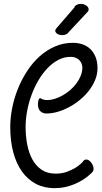

<svg xmlns="http://www.w3.org/2000/svg" viewBox="-20 -935 528 996"><path d="M226.1 -416Q244.6 -416 265.1 -422.6Q285.6 -429.2 305.9 -440.7Q326.2 -452.1 344.5 -468Q362.8 -483.9 376.7 -502.7Q390.6 -521.5 398.9 -542.2Q407.2 -563 407.2 -584Q407.2 -592.8 404.1 -602.5Q400.9 -612.3 393.8 -620.6Q386.7 -628.9 375 -634.5Q363.3 -640.1 346.2 -640.1Q313 -640.1 283 -624.5Q252.9 -608.9 227.1 -582Q201.2 -555.2 179.9 -519.3Q158.7 -483.4 143.8 -442.9Q128.9 -402.3 120.8 -359.4Q112.8 -316.4 112.8 -275.9Q112.8 -229.5 121.1 -185.8Q129.4 -142.1 147.7 -108.4Q166 -74.7 195.8 -54.4Q225.6 -34.2 269 -34.2Q300.8 -34.2 326.2 -43.5Q351.6 -52.7 369.6 -63.7Q387.7 -74.7 397.5 -84.2Q407.2 -93.8 408.2 -94.2Q414.6 -105 422.6 -106.9Q430.7 -108.9 438.2 -105Q445.8 -101.1 452.1 -93Q458.5 -85 462.2 -75.7Q465.8 -66.4 465.3 -57.1Q464.8 -47.9 459 -42Q458 -41 451.7 -34.7Q445.3 -28.3 433.6 -19Q421.9 -9.8 404.8 0.7Q387.7 11.2 366.2 20.3Q344.7 29.3 318.6 35.2Q292.5 41 262.2 41Q208.5 41 166 18.6Q123.5 -3.9 94 -45.2Q64.5 -86.4 48.8 -145Q33.2 -203.6 33.2 -275.9Q33.2 -324.7 43.5 -376Q53.7 -427.2 73.5 -475.8Q93.3 -524.4 121.6 -567.6Q149.9 -610.8 186 -643.1Q222.2 -675.3 265.6 -694.1Q309.1 -712.9 358.9 -712.9Q385.7 -712.9 409.2 -704.6Q432.6 -696.3 449.5 -679.7Q466.3 -663.1 476.1 -638.4Q485.8 -613.8 485.8 -581.1Q485.8 -550.3 473.9 -521Q461.9 -491.7 441.9 -465.6Q421.9 -439.5 395.3 -417.5Q368.7 -395.5 339.1 -379.6Q309.6 -363.8 279.3 -355Q249 -346.2 221.2 -346.2Q202.6 -346.2 189.7 -357.7Q176.8 -369.1 176.8 -394Q176.8 -399.4 177.5 -405Q178.2 -410.6 179.7 -415.3Q181.2 -419.9 183.3 -422.9Q185.5 -425.8 188 -425.8Q190.4 -425.8 192.6 -424.3Q194.8 -422.9 198.5 -420.9Q202.1 -418.9 208.5 -417.5Q214.8 -416 226.1 -416ZM338.9 -771Q332.5 -761.2 323.2 -757.1Q314 -752.9 305.7 -752.9Q285.2 -752.9 275.9 -760.3Q266.6 -767.6 266.6 -775.9Q266.6 -779.8 269.3 -783.4Q272 -787.1 274.9 -791L365.7 -896Q367.2 -904.3 377.7 -909.7Q388.2 -915 398.9 -915Q406.2 -915 413.6 -912.8Q420.9 -910.6 426.8 -906.7Q432.6 -902.8 436.3 -897.7Q439.9 -892.6 439.9 -886.2Q439.9 -879.4 435.8 -875Q431.6 -870.6 427.7 -866.2Z"/></svg>

Font: Grand Hotel
Style: Regular
Weight: 400
Designer: Brian J. Bonislawsky & Jim Lyles for Astigmatic (AOETI)
Foundry: Astigmatic (AOETI)
Version: Version 001.000